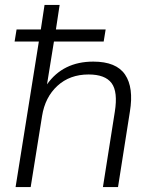

<svg xmlns="http://www.w3.org/2000/svg" viewBox="-20 -756 617 776"><path d="M43 0 137 -588H39L47 -637H145L160 -736H221L206 -637H407L399 -588H198L170 -415Q235 -507 357 -507Q450 -507 485.5 -454.5Q521 -402 505 -305L457 0H396L444 -304Q457 -385 431 -420Q405 -455 338 -455Q262 -455 212 -409Q162 -363 150 -287L104 0Z"/></svg>

Font: Mulish Light
Style: Italic
Weight: 300
Italic angle: -9°
Designer: Vernon Adams
Foundry: Vernon Adams
Version: Version 3.603; ttfautohint (v1.8.3)